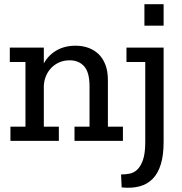

<svg xmlns="http://www.w3.org/2000/svg" viewBox="-20 -675 873 920"><path d="M764 5Q764 69 750.5 112.5Q737 156 711.5 182Q686 208 648.5 218Q611 228 563 223L560 161Q581 161 601.5 157Q622 153 638.5 137Q655 121 665.5 90Q676 59 676 5V-378H586V-447H764ZM672 -655H764V-552H672ZM337 0V-68H409V-261Q409 -329 383 -357.5Q357 -386 314 -386Q286 -386 263.5 -376Q241 -366 225 -349Q209 -332 200 -310Q191 -288 190 -263V-68H262V0H30V-68H102V-378H27V-447H190V-371Q212 -411 251 -433.5Q290 -456 342 -456Q375 -456 403 -446Q431 -436 452 -416Q473 -396 485 -365Q497 -334 497 -291V-68H569V0Z"/></svg>

Font: Zilla Slab Medium
Style: Regular
Weight: 500
Designer: Typotheque.com
Foundry: Typotheque type foundry
Version: Version 1.1; 2017